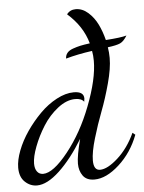

<svg xmlns="http://www.w3.org/2000/svg" viewBox="-87 -762 627 835"><g transform="rotate(-5 226.0 -344.5)"><path d="M214.8 -508.8Q214.8 -522.9 223.1 -533.2Q231.4 -543.5 248.8 -549.6Q266.1 -555.7 281.7 -559.1Q297.4 -562.5 323.2 -565.9Q302.2 -642.1 235.8 -700.2Q250 -719.2 274.9 -719.2Q303.7 -719.2 328.6 -697.3Q353.5 -675.3 368.9 -644Q384.3 -612.8 394 -574.2Q460 -578.6 484.9 -585.9Q470.2 -561.5 454.3 -554.2Q438.5 -546.9 399.9 -542Q403.8 -519 403.8 -495.1Q403.8 -449.7 386.2 -385Q368.7 -320.3 347.9 -266.1Q327.1 -211.9 309.6 -152.6Q292 -93.3 292 -57.1Q292 -14.2 319.8 -14.2Q352.5 -14.2 398.4 -55.7Q444.3 -97.2 474.1 -162.1L485.8 -152.8Q457 -76.7 400.4 -25.4Q343.8 25.9 292 25.9Q257.8 25.9 241.9 3.9Q226.1 -18.1 226.1 -48.8Q226.1 -84 245.1 -155.8Q194.3 -72.3 139.9 -21.2Q85.4 29.8 41 29.8Q11.7 29.8 -11.2 8.3Q-34.2 -13.2 -34.2 -54.2Q-34.2 -86.9 -18.3 -128.4Q-2.4 -169.9 25.1 -210Q52.7 -250 86.4 -283.9Q120.1 -317.9 159.7 -338.9Q199.2 -359.9 234.9 -359.9Q278.8 -359.9 278.8 -329.1Q278.8 -324.7 276.9 -314.9Q266.1 -330.1 238.8 -330.1Q200.7 -330.1 162.1 -299.8Q123.5 -269.5 96.7 -226.8Q69.8 -184.1 53 -139.6Q36.1 -95.2 36.1 -65.9Q36.1 -43.5 45.7 -30.8Q55.2 -18.1 71.8 -18.1Q115.7 -18.1 181.2 -100.1Q246.6 -182.1 289.1 -293Q334 -409.2 334 -488.8Q334 -512.2 330.1 -532.2Q266.6 -523.4 214.8 -508.8Z"/></g></svg>

Font: Dancing Script OT
Style: Regular
Weight: 400
Foundry: Pablo Impallari. www.impallari.com
Version: Version 1.000